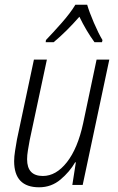

<svg xmlns="http://www.w3.org/2000/svg" viewBox="-20 -785 499 815"><path d="M146 10Q198 10 237 -23Q276 -56 299 -96H302L287 0H331L444 -532H390L333 -262Q310 -155 264 -96.5Q218 -38 162 -38Q95 -38 95 -109Q95 -126 98.5 -147Q102 -168 106 -190L179 -532H124L52 -193Q48 -170 44 -145Q40 -120 40 -101Q40 10 146 10ZM174 -606H208Q263 -652 317 -714Q346 -654 381 -606H413L415 -615Q398 -643 378.5 -688.5Q359 -734 350 -765H300Q279 -730 241.5 -687.5Q204 -645 175 -615Z"/></svg>

Font: Noto Sans Display SemiCondensed Light
Style: Italic
Weight: 300
Width: 4
Italic angle: -12°
Designer: Monotype Design Team
Foundry: Monotype Imaging Inc.
Version: Version 1.900